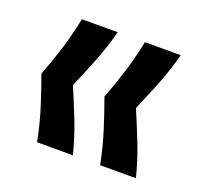

<svg xmlns="http://www.w3.org/2000/svg" viewBox="-76 -541 573 544"><g transform="rotate(20 210.0 -269.5)"><path d="M85 -84Q75 -135 60.5 -181Q46 -227 30 -271Q47 -315 61 -360Q75 -405 85 -455H193Q180 -405 162 -360Q144 -315 125 -271Q144 -227 162 -181Q180 -135 193 -84ZM275 -84Q265 -135 250.5 -181Q236 -227 220 -271Q237 -315 251 -360Q265 -405 275 -455H383Q370 -405 352 -360Q334 -315 315 -271Q334 -227 352 -181Q370 -135 383 -84Z"/></g></svg>

Font: Bricolage Grotesque 96pt ExtraBold Medium
Style: Regular
Weight: 500
Version: Version 1.001;gftools[0.9.33.dev8+g029e19f]